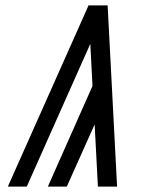

<svg xmlns="http://www.w3.org/2000/svg" viewBox="-20 -690 590 710"><path d="M157 0 322 -372 314 -528 79 0H9L307 -669L306 -670H378L413 0H342L330 -230L227 0Z"/></svg>

Font: Lode Term
Style: Italic
Weight: 400
Italic angle: -11°
Monospace: yes
Designer: Belleve Invis
Foundry: Belleve Invis
Version: Version 29.2.0